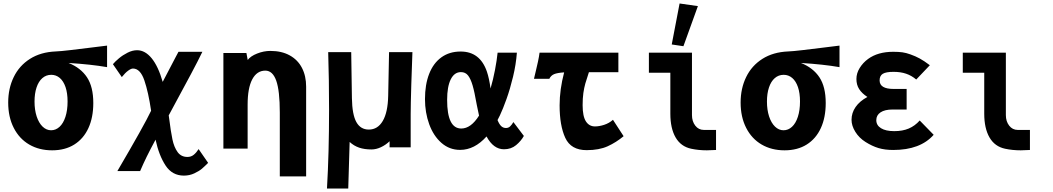

<svg xmlns="http://www.w3.org/2000/svg" viewBox="-20 -852 6040 1101"><path d="M27 -264Q27 -345 58.8 -410.2Q90.5 -475.5 152 -514.5Q213.5 -553.5 299.5 -557Q326.5 -558 384.2 -564.8Q442 -571.5 497 -578.5Q564.5 -587.5 594 -590.5V-467Q501.5 -483 373 -491Q443 -463 479 -408.5Q515 -354 515 -261Q515 -178.5 487 -117.5Q459 -56.5 406 -23.2Q353 10 279 10Q204.5 10 147.5 -23.2Q90.5 -56.5 58.8 -118.8Q27 -181 27 -264ZM367.5 -270Q367.5 -318 355.8 -352.5Q344 -387 322.8 -405Q301.5 -423 274 -423Q244.5 -423 222.8 -404Q201 -385 189.5 -350.2Q178 -315.5 178 -269.5Q178 -222 190.2 -184.5Q202.5 -147 224.2 -126Q246 -105 273 -105Q300 -105 321.5 -124.8Q343 -144.5 355.2 -182Q367.5 -219.5 367.5 -270Z M872 -51Q842 4.5 821.5 46.2Q801 88 783.5 129H653Q807.5 -134.5 846.5 -217Q831 -323 807.8 -391Q784.5 -459 742.5 -459Q731.5 -459 714.5 -446.5Q697.5 -434 678.5 -410L627.5 -484Q640 -499 662 -517.5Q684 -536 711.8 -550Q739.5 -564 766 -564Q812 -564 849.8 -517.8Q887.5 -471.5 913 -382.5Q926 -409 987.5 -525L1003.5 -555H1140.5Q1116.5 -505 1074.5 -426.2Q1032.5 -347.5 949.5 -194L947.5 -190.5Q948.5 -181.5 949.5 -176.5Q959.5 -96.5 968.8 -52.5Q978 -8.5 998.2 19.8Q1018.5 48 1055 48Q1075.5 48 1090.5 36Q1105.5 24 1119 3L1173.5 82Q1153 102.5 1137.5 115.8Q1122 129 1094.5 142Q1067 155 1034.5 155Q967.5 155 929.5 97.2Q891.5 39.5 872 -51Z M1501.5 -447Q1453 -447 1426.5 -397Q1400 -347 1400 -252V0H1261V-151V-238V-548H1393L1400.5 -508Q1416.5 -530 1454.5 -545Q1492.5 -560 1530.5 -560Q1595 -560 1641.2 -534.5Q1687.5 -509 1711.5 -462.8Q1735.5 -416.5 1735.5 -355V159.5H1584.5V-206Q1584.5 -332 1564 -389.5Q1543.5 -447 1501.5 -447Z M1867 -223Q1867 -392.5 1862 -553H1994L1998 -289Q1999.5 -195 2023.5 -152Q2047.5 -109 2095 -109Q2146 -109 2175 -158.5Q2204 -208 2206 -302L2211 -553H2345Q2342 -484.5 2338.5 -367Q2335 -249.5 2335 -198V-7H2214V-42Q2191.5 -20.5 2164.2 -7.8Q2137 5 2110 5Q2070 5 2039.8 -5.2Q2009.5 -15.5 1985 -38L1977 229H1855Q1867 25 1867 -223Z M2417 -283.5Q2417 -367 2441 -428.5Q2465 -490 2511 -523.2Q2557 -556.5 2621.5 -556.5Q2732.5 -556.5 2772 -441.5Q2785 -403.5 2793 -344.5Q2808 -396 2818.5 -451Q2829 -506 2833.5 -550H2944Q2939 -482.5 2922 -412Q2905 -341.5 2884.5 -284.2Q2864 -227 2846.5 -190L2833 -163.5Q2842.5 -140 2853.8 -129Q2865 -118 2881.5 -118Q2895.5 -118 2905.2 -127.2Q2915 -136.5 2924 -152L2984 -72.5Q2968 -43.5 2939.5 -19.8Q2911 4 2870 4Q2809.5 4 2770 -69.5Q2701 7.5 2618.5 7.5Q2557 7.5 2511.2 -32.8Q2465.5 -73 2441.2 -139.8Q2417 -206.5 2417 -283.5ZM2625 -115Q2680.5 -115 2727 -189Q2721.5 -211 2714.5 -248.5Q2706.5 -292.5 2701.2 -317.2Q2696 -342 2690 -362.5Q2679 -400 2664 -419.2Q2649 -438.5 2623 -438.5Q2585.5 -438.5 2564.8 -397Q2544 -355.5 2544 -279Q2544 -115 2625 -115Z M3053 -446.5Q3059 -471 3065 -498.8Q3071 -526.5 3074 -550H3526V-438H3357Q3343.5 -398 3336.5 -373.2Q3329.5 -348.5 3325.2 -318.5Q3321 -288.5 3321 -249Q3321 -185 3339.8 -156Q3358.5 -127 3392 -127Q3416 -127 3444.5 -136.2Q3473 -145.5 3495 -165L3556 -71Q3513.5 -35.5 3464.5 -13.2Q3415.5 9 3344 9Q3254 9 3221.5 -61.5Q3189 -132 3189 -248Q3189 -338.5 3215 -437Q3176 -434.5 3157.5 -426.8Q3139 -419 3130 -400H3042Q3044.5 -413.5 3053 -446.5Z M3824 -200V-435H3701V-550H3948V-192Q3948 -156 3967 -131.5Q3986 -107 4016 -107H4086V8Q4050 10 4033.5 10Q3986 10 3944 1Q3884.5 -11.5 3854.2 -63.8Q3824 -116 3824 -200ZM3982 -817 3899 -587 3832 -597 3877 -832Z M4227 -264Q4227 -345 4258.8 -410.2Q4290.5 -475.5 4352 -514.5Q4413.5 -553.5 4499.5 -557Q4526.5 -558 4584.2 -564.8Q4642 -571.5 4697 -578.5Q4764.5 -587.5 4794 -590.5V-467Q4701.5 -483 4573 -491Q4643 -463 4679 -408.5Q4715 -354 4715 -261Q4715 -178.5 4687 -117.5Q4659 -56.5 4606 -23.2Q4553 10 4479 10Q4404.5 10 4347.5 -23.2Q4290.5 -56.5 4258.8 -118.8Q4227 -181 4227 -264ZM4567.5 -270Q4567.5 -318 4555.8 -352.5Q4544 -387 4522.8 -405Q4501.5 -423 4474 -423Q4444.5 -423 4422.8 -404Q4401 -385 4389.5 -350.2Q4378 -315.5 4378 -269.5Q4378 -222 4390.2 -184.5Q4402.5 -147 4424.2 -126Q4446 -105 4473 -105Q4500 -105 4521.5 -124.8Q4543 -144.5 4555.2 -182Q4567.5 -219.5 4567.5 -270Z M4943 -38Q4906.5 -61 4884.8 -96Q4863 -131 4863 -165Q4863 -204.5 4886.2 -238.2Q4909.5 -272 4954 -296Q4922.5 -316.5 4906.8 -341Q4891 -365.5 4891 -399Q4891 -432 4909.8 -462.2Q4928.5 -492.5 4958 -514Q5014 -555 5102 -555Q5133.5 -555 5154.8 -552Q5176 -549 5201 -540Q5229.5 -530 5254.2 -516.5Q5279 -503 5312 -478L5234 -396Q5207.5 -418.5 5176.2 -429.2Q5145 -440 5104 -440Q5060.5 -440 5042.2 -428.8Q5024 -417.5 5024 -391Q5024 -342 5104 -342H5179V-224H5098Q5054 -224 5029.5 -207.8Q5005 -191.5 5005 -163Q5005 -133.5 5032 -116.8Q5059 -100 5108 -100Q5156 -100 5191.2 -115Q5226.5 -130 5254 -161L5334 -79Q5257.5 8 5102 8Q5054 8 5017.5 -3Q4981 -14 4943 -38Z M5624 -200V-435H5501V-550H5748V-192Q5748 -156 5767 -131.5Q5786 -107 5816 -107H5886V8Q5850 10 5833.5 10Q5786 10 5744 1Q5684.5 -11.5 5654.2 -63.8Q5624 -116 5624 -200Z"/></svg>

Font: JuliaMono Black
Style: Regular
Weight: 900
Monospace: yes
Designer: cormullion
Foundry: corm
Version: Version 0.054; ttfautohint (v1.8.4)